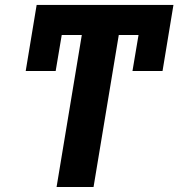

<svg xmlns="http://www.w3.org/2000/svg" viewBox="-20 -747 713 767"><path d="M672.9 -727.3H126.4L82.7 -463.4H202.4L226.6 -607.2H306.8L206 0H353.7L454.5 -607.2H533.4L509.2 -463.4H629.3Z"/></svg>

Font: Margiela Sans
Style: Bold Italic
Weight: 700
Italic angle: -9.39999°
Designer: Stefan Endress, Andreas Faust
Version: Version 1.100;FEAKit 1.0